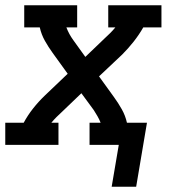

<svg xmlns="http://www.w3.org/2000/svg" viewBox="-29 -550 649 729"><path d="M488 159H395L422 0H311V-84H353Q348 -97 341 -109Q334 -121 327 -132L280 -196L207 -126Q196 -116 185.5 -105.5Q175 -95 166 -84H193V0H-9V-84H61Q76 -112 96.5 -138Q117 -164 141 -187L228 -270L171 -349Q155 -371 141.5 -395Q128 -419 122 -446H63V-530H264V-446H223Q228 -433 234.5 -421Q241 -409 249 -398L295 -334L368 -404Q379 -414 389.5 -424.5Q400 -435 409 -446H382V-530H584V-446H515Q499 -418 478.5 -392Q458 -366 435 -343L347 -260L404 -181Q420 -159 433.5 -135Q447 -111 453 -84H529Z"/></svg>

Font: Iosevka Curly Slab MdEx
Style: Italic
Weight: 500
Width: 7
Italic angle: -9°
Monospace: yes
Designer: Belleve Invis
Foundry: Belleve Invis
Version: Version 11.0.0; ttfautohint (v1.8.3)